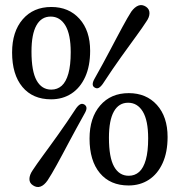

<svg xmlns="http://www.w3.org/2000/svg" viewBox="-20 -734 715 770"><path d="M185.8 -706Q256.1 -706 298.8 -658.5Q341.5 -611.1 341.5 -530.2Q341.5 -469 321.6 -425.3Q301.7 -381.7 266.5 -358.7Q231.3 -335.7 184.9 -335.7Q111.3 -335.7 69.9 -385.3Q28.5 -435 28.5 -523.7Q28.5 -607.2 71.1 -656.6Q113.8 -706 185.8 -706ZM263.6 -524.7Q263.6 -596.4 242.1 -631.9Q220.5 -667.5 183.2 -667.5Q145.8 -667.5 126.1 -632.2Q106.3 -597 106.3 -527.2Q106.3 -448.1 126.9 -411.3Q147.4 -374.6 185.7 -374.6Q210.1 -374.6 227.5 -390.1Q244.8 -405.6 254.2 -438.8Q263.6 -472.1 263.6 -524.7ZM391.9 -397.1Q382.5 -384.4 374.9 -381.1Q367.3 -377.8 358.7 -383.5Q351.6 -388 351.8 -396.9Q352 -405.9 359.4 -418.7Q377.1 -450.2 392.9 -479.2Q408.6 -508.2 422.3 -534.2Q436 -560.3 448.2 -583.2Q460.4 -606.2 470.8 -625.4Q481.1 -644.7 490.1 -660.2Q499 -675.7 506.3 -687Q520.1 -706 535 -711.6Q549.9 -717.3 565.6 -707Q579.5 -697.5 579.5 -681.2Q579.5 -664.9 566.4 -646.8Q559.4 -635.8 549.2 -621.2Q539 -606.7 526.2 -589Q513.4 -571.4 498.2 -550.4Q483 -529.5 465.8 -505.5Q448.5 -481.6 430.1 -454.4Q411.6 -427.2 391.9 -397.1ZM285.5 -300.1Q295 -312.8 302.9 -316.2Q310.7 -319.5 319.1 -314.3Q327 -308.8 326.9 -300Q326.7 -291.2 318.8 -277.9Q301.7 -247.3 286.2 -218.8Q270.7 -190.3 256.8 -164.3Q242.8 -138.2 230.6 -115.1Q218.3 -92 207.5 -72.6Q196.7 -53.1 187.6 -37.6Q178.5 -22 170.9 -10.7Q157.4 8.8 142.6 14.2Q127.7 19.7 112.3 9.3Q97.8 0.2 98 -16.2Q98.2 -32.5 110.8 -50.9Q118.1 -62.2 128.5 -76.9Q138.8 -91.6 151.9 -109.5Q165 -127.3 180.5 -148.7Q195.9 -170 213.1 -194Q230.2 -217.9 248.4 -244.6Q266.6 -271.2 285.5 -300.1ZM496.4 -360.5Q566.7 -360.5 609.4 -313.1Q652.1 -265.6 652.1 -184.7Q652.1 -123.5 632.2 -79.9Q612.3 -36.2 577.1 -13.2Q541.9 9.8 495.5 9.8Q421.9 9.8 380.5 -39.9Q339.1 -89.5 339.1 -178.2Q339.1 -261.7 381.8 -311.1Q424.4 -360.5 496.4 -360.5ZM574.2 -179.2Q574.2 -250.9 552.7 -286.5Q531.1 -322 493.8 -322Q456.4 -322 436.7 -286.8Q416.9 -251.5 416.9 -181.7Q416.9 -102.6 437.5 -65.9Q458 -29.1 496.3 -29.1Q520.7 -29.1 538.1 -44.6Q555.4 -60.1 564.8 -93.4Q574.2 -126.6 574.2 -179.2Z"/></svg>

Font: Fraunces 144pt S100 Black
Style: Regular
Weight: 900
Version: Version 1.000